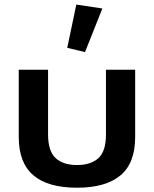

<svg xmlns="http://www.w3.org/2000/svg" viewBox="-20 -831 690 860"><path d="M324.7 9.8Q453.1 9.8 519.3 -45.2Q585.4 -100.1 585.4 -217.3V-518.6H454.6V-228.5Q454.6 -153.3 420.7 -122.6Q386.7 -91.8 324.7 -91.8Q262.7 -91.8 229 -123Q195.3 -154.3 195.3 -228.5V-518.6H64V-217.3Q64 -101.6 129.4 -45.9Q194.8 9.8 324.7 9.8ZM360.8 -597.7 438.5 -793 321.8 -810.5 281.2 -616.7Z"/></svg>

Font: Roboto Flex
Style: wght 600 wdth 140 opsz 13.0 GRAD 0.00 slnt 0.00 XTRA 468 XOPQ 96 YOPQ 79 YTLC 514 YTUC 712 YTAS 750 YTDE -203.00 YTFI 738
Weight: 600
Width: 8
Designer: Berlow after Robertson
Foundry: Google
Version: Version 3.100